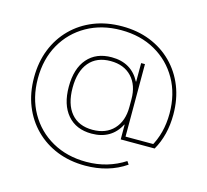

<svg xmlns="http://www.w3.org/2000/svg" viewBox="-105 -746 1049 972"><g transform="rotate(15 420.0 -260.0)"><path d="M420 105Q339 105 272.5 78.5Q206 52 157 3Q108 -46 81.5 -112.5Q55 -179 55 -260Q55 -341 81.5 -407.5Q108 -474 157 -523Q206 -572 272.5 -598.5Q339 -625 420 -625Q501 -625 567.5 -598.5Q634 -572 683 -523Q732 -474 758.5 -407.5Q785 -341 785 -260Q785 -152 738 -70H560V-147H558Q536 -104 498.5 -82Q461 -60 409 -60Q328 -60 282.5 -113Q237 -166 237 -260Q237 -355 282.5 -407.5Q328 -460 409 -460Q461 -460 498.5 -438Q536 -416 558 -373H560V-470H580V-90H739L718 -77Q741 -116 753 -162Q765 -208 765 -260Q765 -362 721 -439.5Q677 -517 599.5 -561Q522 -605 420 -605Q319 -605 241 -561Q163 -517 119 -439.5Q75 -362 75 -260Q75 -159 119 -81Q163 -3 241 41Q319 85 420 85Q477 85 527.5 70Q578 55 621 27L632 43Q587 74 533.5 89.5Q480 105 420 105ZM409 -80Q479 -80 519.5 -123Q560 -166 560 -240V-280Q560 -354 519.5 -397Q479 -440 409 -440Q336 -440 296.5 -393Q257 -346 257 -260Q257 -174 296.5 -127Q336 -80 409 -80Z"/></g></svg>

Font: M PLUS 1 Thin
Style: Regular
Weight: 100
Designer: Coji Morishita
Foundry: UNDERFOREST DESIGN
Version: Version 1.001